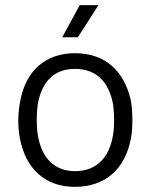

<svg xmlns="http://www.w3.org/2000/svg" viewBox="-20 -720 587 747"><path d="M222 -575H283L363 -700H290ZM271 7C390 7 467 -63 489 -180C494 -203 495 -230 495 -254C495 -285 492 -318 488 -334C461 -446 388 -513 271 -513C159 -513 82 -446 60 -333C55 -309 51 -281 51 -253C51 -230 53 -205 57 -184C78 -66 154 7 271 7ZM273 -54C190 -54 141 -107 127 -196C124 -214 123 -234 123 -254C123 -278 125 -302 127 -315C143 -405 193 -452 271 -452C354 -452 402 -403 419 -319C421 -308 424 -280 424 -254C424 -236 423 -214 420 -196C406 -109 358 -55 273 -54Z"/></svg>

Font: Arthouse Owned
Style: Regular
Weight: 400
Designer: Jeremy Tribby
Foundry: Tribby Type
Version: Version 1.000;PS 001.000;hotconv 1.0.88;makeotf.lib2.5.64775